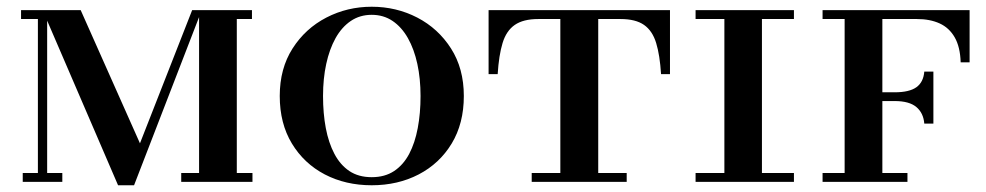

<svg xmlns="http://www.w3.org/2000/svg" viewBox="-20 -540 2928 570"><path d="M330.5 10 106.5 -510H219.5L395.5 -114.5L550.5 -510H579L378 10ZM47.5 0V-26.5H165V0ZM92.5 0V-483.5H42.5V-510H120V0ZM518 0V-26.5H729.5V0ZM571 0V-510H728V-483.5H683V0Z M1083.5 10Q1006 10 944.2 -22.2Q882.5 -54.5 846.5 -114Q810.5 -173.5 810.5 -255Q810.5 -336.5 848.5 -396Q886.5 -455.5 948.8 -487.8Q1011 -520 1083.5 -520Q1156.5 -520 1218.8 -487.8Q1281 -455.5 1319 -396Q1357 -336.5 1357 -255Q1357 -173.5 1321 -114Q1285 -54.5 1223 -22.2Q1161 10 1083.5 10ZM1083.5 -14Q1122.5 -14 1150 -32.2Q1177.5 -50.5 1194.8 -83.2Q1212 -116 1220.2 -159.8Q1228.5 -203.5 1228.5 -255Q1228.5 -306.5 1219 -350.2Q1209.5 -394 1191 -426.8Q1172.5 -459.5 1145.5 -477.8Q1118.5 -496 1083.5 -496Q1048.5 -496 1021.5 -477.8Q994.5 -459.5 976.2 -426.8Q958 -394 948.5 -350.2Q939 -306.5 939 -255Q939 -203.5 947.2 -159.8Q955.5 -116 972.8 -83.2Q990 -50.5 1017.2 -32.2Q1044.5 -14 1083.5 -14Z M1430.5 -320V-510H1969V-320H1942.5Q1939 -376 1928 -412.2Q1917 -448.5 1892 -466Q1867 -483.5 1822 -483.5H1578Q1533.5 -483.5 1508.2 -466Q1483 -448.5 1472 -412.2Q1461 -376 1457.5 -320ZM1558.5 0V-26.5H1840.5V0ZM1643.5 0V-503H1756V0Z M2130.5 0V-510H2242V0ZM2045 0V-26.5H2337V0ZM2045 -483.5V-510H2337V-483.5Z M2724 -173Q2721.5 -204.5 2700.5 -222.2Q2679.5 -240 2636 -240H2580.5V-266H2636Q2679.5 -266 2700.5 -281Q2721.5 -296 2724 -327.5H2751V-173ZM2858.5 -510V-355H2832Q2830.5 -401 2814.2 -429.2Q2798 -457.5 2769.5 -470.5Q2741 -483.5 2702 -483.5H2599.5V-26.5H2674V0H2422V-26.5H2487.5V-483.5H2422V-510Z"/></svg>

Font: Bodoni Moda SC 9pt Medium
Style: Regular
Weight: 500
Designer: Owen Earl
Foundry: indestructible type
Version: Version 2.005